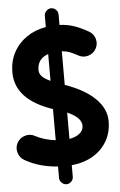

<svg xmlns="http://www.w3.org/2000/svg" viewBox="-64 -874 676 1086"><g transform="rotate(-5 274.0 -330.5)"><path d="M498.5 -578.6Q483.4 -552.2 453.9 -543.9Q424.3 -535.6 397.5 -550.8Q368.7 -566.9 349.4 -573.7Q330.1 -580.6 307.6 -582V-391.1Q418.5 -352.5 477.8 -294.2Q537.1 -235.8 537.1 -166Q537.1 -102.1 508.5 -52.5Q480 -2.9 428.5 27.6Q377 58.1 307.6 64.9V130.4Q307.6 146 295.9 157.7Q284.2 169.4 268.6 169.4Q253.4 169.4 241.5 157.7Q229.5 146 229.5 130.4V65.4Q178.7 62 132.3 49.1Q85.9 36.1 43.5 12.2Q16.6 -2.9 8.1 -32.5Q-0.5 -62 14.2 -88.9Q29.3 -115.7 59.3 -124.3Q89.4 -132.8 115.7 -117.7Q140.1 -104.5 169.7 -95.9Q199.2 -87.4 229.5 -84V-260.7Q18.6 -331.5 18.6 -487.3Q18.6 -549.3 44.9 -599.4Q71.3 -649.4 118.7 -682.4Q166 -715.3 229.5 -726.6V-790.5Q229.5 -806.2 241.5 -817.9Q253.4 -829.6 268.6 -829.6Q284.2 -829.6 295.9 -817.9Q307.6 -806.2 307.6 -790.5V-731.4Q349.1 -730 386 -718Q422.9 -706.1 470.2 -679.7Q497.1 -664.6 505.4 -635Q513.7 -605.5 498.5 -578.6ZM167 -487.3Q167 -467.8 181.2 -452.1Q195.3 -436.5 229.5 -420.9V-573.2Q167 -551.3 167 -487.3ZM387.7 -152.3Q387.7 -199.2 307.6 -233.9V-84.5Q344.7 -90.8 366.2 -108.6Q387.7 -126.5 387.7 -152.3Z"/></g></svg>

Font: Mikhak ExtraBold
Style: Regular
Weight: 800
Designer: Amin Abedi
Version: Version 3.3